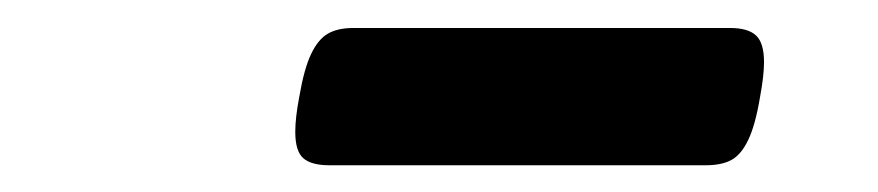

<svg xmlns="http://www.w3.org/2000/svg" viewBox="-20 -643 640 140"><path d="M537.1 -597.7Q537.1 -587.9 534.2 -572.3Q530.8 -551.8 525.6 -541Q520.5 -530.3 513.4 -526.4Q506.3 -522.5 494.6 -522.5H220.2Q207 -522.5 201.2 -527.6Q195.3 -532.7 195.3 -546.9Q195.3 -557.1 198.2 -572.3Q201.7 -592.8 206.8 -603.5Q211.9 -614.3 219 -618.4Q226.1 -622.6 237.8 -622.6H512.2Q525.4 -622.6 531.2 -617.2Q537.1 -611.8 537.1 -597.7Z"/></svg>

Font: Courier Prime
Style: Bold Italic
Weight: 700
Italic angle: -10°
Designer: Alan Dague-Greene
Foundry: Quote-Unquote Apps
Version: Version 3.018